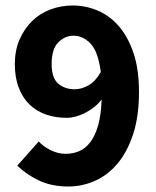

<svg xmlns="http://www.w3.org/2000/svg" viewBox="-20 -667 568 699"><path d="M252 -342Q277 -342 302.5 -356.5Q328 -371 347 -405Q337 -480 309.5 -508.5Q282 -537 248 -537Q216 -537 192 -512.5Q168 -488 168 -434Q168 -383 192 -362.5Q216 -342 252 -342ZM229 12Q166 12 119.5 -11Q73 -34 43 -64L121 -152Q137 -134 164 -120.5Q191 -107 219 -107Q246 -107 269 -117Q292 -127 309.5 -150.5Q327 -174 337.5 -211.5Q348 -249 350 -305Q338 -289 322 -276.5Q306 -264 289 -255.5Q272 -247 255 -242.5Q238 -238 223 -238Q182 -238 147.5 -250Q113 -262 88 -286Q63 -310 48.5 -347Q34 -384 34 -434Q34 -483 51 -522.5Q68 -562 96.5 -590Q125 -618 163.5 -632.5Q202 -647 245 -647Q291 -647 334.5 -629Q378 -611 411.5 -573Q445 -535 465.5 -475.5Q486 -416 486 -332Q486 -243 464.5 -178Q443 -113 407.5 -71Q372 -29 325.5 -8.5Q279 12 229 12Z"/></svg>

Font: hySource Sans Pro
Style: Bold
Weight: 700
Designer: Paul D. Hunt
Foundry: Adobe Systems Incorporated
Version: Version 2.021;PS 2.000;hotconv 1.0.86;makeotf.lib2.5.63406